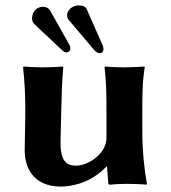

<svg xmlns="http://www.w3.org/2000/svg" viewBox="-20 -677 631 707"><path d="M372 -64H374L379 0C379 2 382 3 388 3C401 1 431 0 446 0C458 0 506 1 519 3L521 0C513 -43 504 -117 504 -192V-249C504 -324 504 -376 513 -429L512 -432C512 -432 470 -429 435 -429C401 -429 367 -432 367 -432L365 -429C372 -373 372 -325 372 -249V-169C372 -111 305 -67 260 -67C230 -67 201 -77 203 -159L205 -249C207 -324 208 -378 213 -429L212 -432C212 -432 172 -429 137 -429C103 -429 67 -432 67 -432L65 -429C71 -372 74 -321 73 -249L71 -126C70 -57 105 10 204 10C245 10 316 -4 372 -64ZM227 -621C227 -616 228 -610 232 -605L324 -496C333 -485 341 -481 348 -481C356 -481 361 -487 361 -496C361 -500 360 -505 358 -510L299 -644C294 -655 280 -657 269 -657C247 -657 227 -640 227 -621ZM98 -609C98 -597 103 -592 111 -584L209 -492C214 -487 219 -484 224 -484C232 -484 239 -490 239 -499C239 -503 238 -508 235 -513L167 -634C165 -637 158 -652 139 -652C114 -652 98 -633 98 -609Z"/></svg>

Font: Libertinus Sans
Style: Bold
Weight: 700
Designer: Philipp H. Poll, Khaled Hosny
Foundry: Caleb Maclennan
Version: Version 7.050;RELEASE